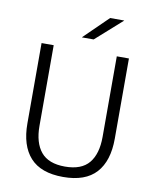

<svg xmlns="http://www.w3.org/2000/svg" viewBox="-91 -893 784 974"><g transform="rotate(10 301.0 -406.0)"><path d="M301 11Q186.5 11 131.2 -50Q76 -111 76 -225.5V-639H138.5V-224Q138.5 -136.5 177.5 -89.5Q216.5 -42.5 301 -42.5Q386 -42.5 424.8 -89.5Q463.5 -136.5 463.5 -224V-639H526V-225.5Q526 -111 470.8 -50Q415.5 11 301 11ZM273 -704 396.5 -824.5H468.5V-823.5L333 -703H273Z"/></g></svg>

Font: Anek Devanagari Light
Style: Regular
Weight: 300
Designer: Kailash Malviya (Devanagari) & Yesha Goshar (Latin)
Foundry: Ek Type
Version: Version 1.003